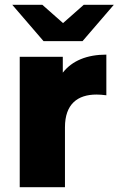

<svg xmlns="http://www.w3.org/2000/svg" viewBox="-20 -778 493 798"><path d="M250 -249C250 -345 302 -385 381 -385C394 -385 406 -384 422 -382V-551C342 -551 280 -526 241 -476V-542H62V0H250ZM453 -758H328L242 -682L156 -758H31L161 -607H323Z"/></svg>

Font: Montserrat-Alt1 ExtBd
Style: Regular
Weight: 800
Designer: Differentunic
Foundry: Differentunic
Version: Version 7.222